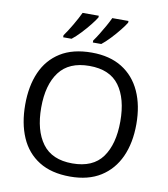

<svg xmlns="http://www.w3.org/2000/svg" viewBox="-100 -1028 981 1121"><g transform="rotate(10 390.5 -467.0)"><path d="M720 -358Q720 -247 682.5 -164.5Q645 -82 572 -36Q499 10 391 10Q280 10 206.5 -36Q133 -82 97 -165Q61 -248 61 -359Q61 -469 97 -551Q133 -633 206.5 -679Q280 -725 392 -725Q499 -725 572 -679.5Q645 -634 682.5 -551.5Q720 -469 720 -358ZM156 -358Q156 -223 213 -145.5Q270 -68 391 -68Q513 -68 569 -145.5Q625 -223 625 -358Q625 -493 569 -569.5Q513 -646 392 -646Q271 -646 213.5 -569.5Q156 -493 156 -358ZM570 -934Q560 -917 537 -888Q514 -859 487 -830.5Q460 -802 437 -784H387V-796Q401 -815 417 -841Q433 -867 448.5 -894.5Q464 -922 474 -944H570ZM394 -934Q384 -917 361 -888Q338 -859 311 -830.5Q284 -802 261 -784H211V-796Q232 -825 257 -867.5Q282 -910 298 -944H394Z"/></g></svg>

Font: Noto Sans Mende Kikakui
Style: Regular
Weight: 400
Designer: Monotype Design Team
Foundry: Monotype Imaging Inc.
Version: Version 2.003; ttfautohint (v1.8.4.7-5d5b)